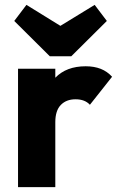

<svg xmlns="http://www.w3.org/2000/svg" viewBox="-20 -768 484 788"><path d="M54 0V-486H207V0ZM207 -266.5 142.5 -316.5Q161.5 -402 207 -449Q252.5 -496 331.5 -496Q366.5 -496 393.2 -485.5Q420 -475 440 -453L349 -338Q339 -349 324.2 -354.8Q309.5 -360.5 290 -360.5Q252 -360.5 229.5 -337.2Q207 -314 207 -266.5ZM368.5 -748 418.5 -682 272.5 -537H184.5L38.5 -682L88.5 -748L286 -626L170 -626.5Z"/></svg>

Font: Outfit Thin
Style: Regular
Weight: 100
Designer: Rodrigo Fuenzalida
Foundry: fragTYPE
Version: Version 1.100;gftools[0.9.27]